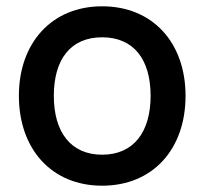

<svg xmlns="http://www.w3.org/2000/svg" viewBox="-20 -575 650 610"><path d="M304.5 15C465.5 15 569.5 -101 569.5 -270.5C569.5 -438.5 466 -555 304.5 -555C144.5 -555 40 -439 40 -270.5C40 -102 143.5 15 304.5 15ZM304.5 -83.5C205.5 -83.5 151 -154.5 151 -270.5C151 -385.5 203.5 -456.5 304.5 -456.5C404.5 -456.5 458.5 -386.5 458.5 -270.5C458.5 -155.5 404.5 -83.5 304.5 -83.5Z"/></svg>

Font: Vela Sans SemBd
Style: Regular
Weight: 600
Designer: Principal design: Mikhail Sharanda - project Manrope.
Design modification: Ravid Balaliev
Foundry: Mikhail Sharanda
Version: Version 1.001